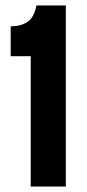

<svg xmlns="http://www.w3.org/2000/svg" viewBox="-20 -680 318 700"><path d="M92 0V-475H19V-584Q56 -584 80 -600Q104 -616 113 -660H220V0Z"/></svg>

Font: Bricolage Grotesque Condensed SemiBold
Style: Regular
Weight: 600
Width: 3
Designer: Mathieu Triay
Foundry: Atelier Triay
Version: Version 1.000;gftools[0.9.30]